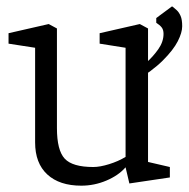

<svg xmlns="http://www.w3.org/2000/svg" viewBox="-20 -579 596 607"><path d="M237 8Q168 8 129.5 -27.5Q91 -63 91 -129V-428L7 -441V-474L134 -503L160 -489V-174Q160 -104 184.5 -77.5Q209 -51 275 -51Q296 -51 325 -60Q354 -69 377 -83V-428L295 -441V-474L422 -503L448 -489V-67L517 -51V-18L389 1L377 -50L376 -49Q354 -24 316 -8Q278 8 237 8ZM404 -320 401 -347Q420 -361 442 -380.5Q464 -400 480.5 -423.5Q497 -447 497 -472Q497 -485 491 -492.5Q485 -500 474 -507V-522L524 -559Q532 -553 539 -546.5Q546 -540 551 -528.5Q556 -517 556 -496Q556 -476 542 -448.5Q528 -421 495 -388Q462 -355 404 -320Z"/></svg>

Font: Faustina Light
Style: Regular
Weight: 300
Designer: Alfonso Garcia
Foundry: http://www.omnibus-type.com
Version: Version 1.200